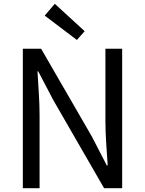

<svg xmlns="http://www.w3.org/2000/svg" viewBox="-20 -989 762 1009"><path d="M384 -779 425 -825 268 -969 215 -907ZM100 0H188V-385C188 -462 181 -538 177 -614H181L260 -463L527 0H622V-733H534V-352C534 -276 541 -196 546 -120H541L463 -271L196 -733H100Z"/></svg>

Font: Spoqa Han Sans Neo Regular
Style: Regular
Weight: 400
Designer: [Spoqa Han Sans Neo] Dong-huui Kim  Younghwa Kang  Yujin Lee  [Noto Sans] Ryoko NISHIZUKA  (kana & ideographs); Paul D. 
Foundry: Spoqa (http://www.spoqa-han-sans.com)
Version: Version 1.000